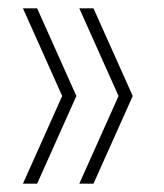

<svg xmlns="http://www.w3.org/2000/svg" viewBox="-20 -510 393 460"><path d="M35 -70 129 -280 35 -490H69L163 -280L69 -70ZM170 -70 264 -280 170 -490H204L298 -280L204 -70Z"/></svg>

Font: Encode Sans Condensed Condensed Thin
Style: Regular
Weight: 100
Width: 3
Designer: Multiple Designers
Foundry: Impallari Type
Version: Version 3.000; ttfautohint (v1.8.3) -l 8 -r 50 -G 200 -x 14 